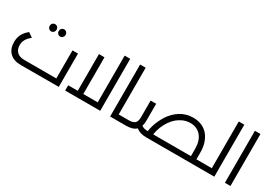

<svg xmlns="http://www.w3.org/2000/svg" viewBox="11 -1538 3286 2344"><g transform="rotate(30 1653.5 -366.0)"><path d="M377 -540Q356.4 -540 342.3 -554.9Q328.1 -569.8 328.1 -590.8Q328.1 -612.3 342 -626.7Q356 -641.1 377 -641.1Q397 -641.1 410.9 -626.7Q424.8 -612.3 424.8 -590.8Q424.8 -569.8 410.9 -554.9Q397 -540 377 -540ZM503.9 -540Q483.4 -540 469.2 -554.9Q455.1 -569.8 455.1 -590.8Q455.1 -612.3 469 -626.7Q482.9 -641.1 503.9 -641.1Q523.9 -641.1 537.8 -626.7Q551.8 -612.3 551.8 -590.8Q551.8 -569.8 537.8 -554.9Q523.9 -540 503.9 -540ZM719.2 -469.2H796.9V0L261.2 1Q160.6 1 105.2 -53Q49.8 -106.9 49.8 -202.1Q49.8 -265.6 75.2 -313.2Q100.6 -360.8 149.9 -398.9L212.9 -354Q168.9 -319.3 148.4 -283.2Q127.9 -247.1 127.9 -203.1Q127.9 -143.1 164.3 -108.6Q200.7 -74.2 267.1 -74.2H719.2Z M1302.7 -732.9H1380.9V0H886.7V-74.2H1021.5V-591.8H1099.6V-74.2H1302.7Z M1705.6 -74.2Q1717.8 -74.2 1721.7 -65.2Q1725.6 -56.2 1725.6 -37.1Q1725.6 -18.6 1721.4 -9.3Q1717.3 0 1705.6 0H1520.5V-732.9H1598.6V-74.2Z M2827.6 -74.2Q2839.8 -74.2 2843.8 -65.2Q2847.7 -56.2 2847.7 -37.1Q2847.7 -18.6 2843.5 -9.3Q2839.4 0 2827.6 0H2027.3Q1938 0 1885.7 -43.9Q1841.8 0 1742.7 0H1705.6Q1693.8 0 1689.7 -9.3Q1685.5 -18.6 1685.5 -37.1Q1685.5 -56.2 1689.5 -65.2Q1693.4 -74.2 1705.6 -74.2H1736.3Q1800.3 -74.2 1825.9 -98.4Q1851.6 -122.6 1851.6 -180.2V-416H1929.7V-179.2Q1929.7 -131.8 1918.5 -100.1Q1948.7 -75.7 2007.3 -74.2Q2012.7 -112.3 2023.9 -151.9Q2035.2 -191.4 2054 -232.9Q2072.8 -274.4 2096.9 -312.5Q2121.1 -350.6 2154.1 -384.3Q2187 -418 2224.6 -442.6Q2262.2 -467.3 2310.1 -481.7Q2357.9 -496.1 2409.7 -496.1Q2479.5 -496.1 2534.7 -470.5Q2589.8 -444.8 2624.3 -400.1Q2658.7 -355.5 2676.5 -298.3Q2694.3 -241.2 2694.3 -175.8V-74.2ZM2085.4 -74.2H2616.7V-175.8Q2616.7 -291.5 2561.3 -356.7Q2505.9 -421.9 2410.6 -421.9Q2347.2 -421.9 2289.6 -391.6Q2231.9 -361.3 2190.7 -312Q2149.4 -262.7 2121.8 -200.7Q2094.2 -138.7 2085.4 -74.2Z M2911.1 -732.9H2989.3V0H2827.1Q2815.4 0 2811.3 -9.3Q2807.1 -18.6 2807.1 -37.1Q2807.1 -56.2 2811 -65.2Q2814.9 -74.2 2827.1 -74.2H2911.1Z M3138.7 0V-732.9H3216.8V0Z"/></g></svg>

Font: Montserrat-Arabic Light
Style: Regular
Weight: 300
Designer: Mohamed Gaber
Foundry: Kief Type Foundry
Version: Version 5.008;PS 005.008;hotconv 1.0.88;makeotf.lib2.5.64775